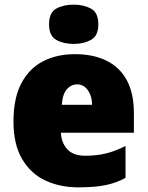

<svg xmlns="http://www.w3.org/2000/svg" viewBox="-20 -796 635 826"><path d="M303 -563Q381 -563 438 -535Q495 -507 525.5 -451Q556 -395 556 -310V-225H242Q244 -182 269.5 -154Q295 -126 347 -126Q396 -126 436.5 -136Q477 -146 520 -168V-31Q483 -10 436.5 0Q390 10 317 10Q238 10 175 -19.5Q112 -49 75 -112Q38 -175 38 -273Q38 -373 71.5 -437Q105 -501 164.5 -532Q224 -563 303 -563ZM312 -433Q286 -433 267.5 -412Q249 -391 246 -345H376Q376 -370 368 -389.5Q360 -409 346 -421Q332 -433 312 -433ZM297 -776Q340 -776 371.5 -759Q403 -742 403 -691Q403 -642 371.5 -624.5Q340 -607 297 -607Q253 -607 222 -624.5Q191 -642 191 -691Q191 -742 222 -759Q253 -776 297 -776Z"/></svg>

Font: Noto Sans Display Black
Style: Regular
Weight: 900
Designer: Monotype Design Team
Foundry: Monotype Imaging Inc.
Version: Version 2.003